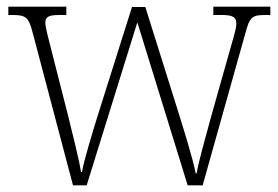

<svg xmlns="http://www.w3.org/2000/svg" viewBox="-20 -556 833 576"><path d="M78 -458 199 0H240L392 -489L543 0H588L716 -456C729 -505 736 -511 776 -511H791V-536H620V-511H646C681 -511 689 -503 689 -485C689 -472 682 -448 674 -421L615 -212C594 -134 576 -73 570 -36H567C560 -76 528 -178 513 -226L416 -535H376L274 -212C259 -163 231 -73 226 -40H223C218 -74 196 -162 184 -210L130 -422C125 -441 116 -476 116 -487C116 -504 123 -511 158 -511H179V-536H5V-511H17C57 -511 66 -505 78 -458Z"/></svg>

Font: Noto Serif Thai SemiCondensed ExtraLight
Style: Regular
Weight: 200
Width: 4
Designer: Monotype Design Team
Foundry: Monotype Imaging Inc.
Version: Version 2.002